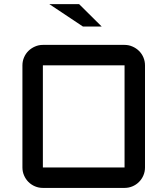

<svg xmlns="http://www.w3.org/2000/svg" viewBox="-20 -920 820 940"><path d="M689.9 -100.1Q689.9 -79.6 682.1 -61.3Q674.3 -43 660.6 -29.3Q647 -15.6 628.7 -7.8Q610.4 0 589.8 0H189.9Q169.4 0 151.1 -7.8Q132.8 -15.6 119.1 -29.3Q105.5 -43 97.7 -61.3Q89.8 -79.6 89.8 -100.1V-600.1Q89.8 -620.6 97.7 -638.9Q105.5 -657.2 119.1 -670.7Q132.8 -684.1 151.1 -692.1Q169.4 -700.2 189.9 -700.2H589.8Q610.4 -700.2 628.7 -692.1Q647 -684.1 660.6 -670.7Q674.3 -657.2 682.1 -638.9Q689.9 -620.6 689.9 -600.1ZM189.9 -600.1V-100.1H589.8V-600.1ZM478 -790H386.2L221.2 -899.9H367.2Z"/></svg>

Font: Aldrich
Style: Regular
Weight: 400
Designer: Matthew Desmond
Foundry: Matthew Desmond
Version: Version 1.001 2011